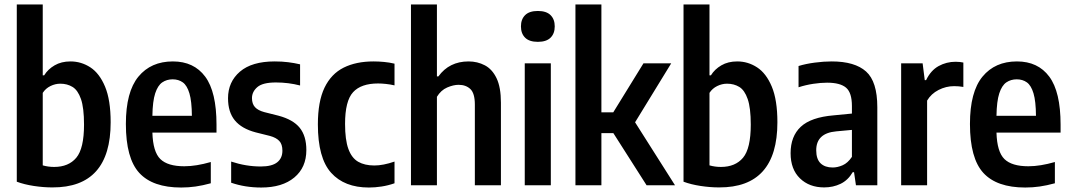

<svg xmlns="http://www.w3.org/2000/svg" viewBox="-20 -828 4786 858"><path d="M214 9.5Q174 9.5 131.2 3Q88.5 -3.5 55 -16V-808H171V-491.5H177.5Q194 -518.5 224 -536Q254 -553.5 295 -553.5Q343 -553.5 383.8 -527Q424.5 -500.5 449.5 -440.8Q474.5 -381 474.5 -281.5Q474.5 10.5 214 9.5ZM222 -82Q286.5 -82 321 -123.2Q355.5 -164.5 355.5 -271Q355.5 -346 341.8 -385.5Q328 -425 304.2 -439.5Q280.5 -454 249.5 -454Q227 -454 205.5 -443.5Q184 -433 171 -413V-89Q195.5 -82 222 -82Z M789.5 10Q662.5 10 602.5 -55.2Q542.5 -120.5 542.5 -274Q542.5 -417.5 598.5 -485.5Q654.5 -553.5 752.5 -553.5Q846.5 -553.5 897 -485.5Q947.5 -417.5 947.5 -271V-235.5H661Q663.5 -149.5 696.5 -117.2Q729.5 -85 803.5 -85Q830.5 -85 859.8 -89.8Q889 -94.5 922 -104V-9Q885.5 1 854 5.5Q822.5 10 789.5 10ZM751.5 -473.5Q725 -473.5 705 -459.8Q685 -446 673.5 -410.8Q662 -375.5 661 -310.5H837.5Q837 -375.5 826.5 -410.8Q816 -446 797 -459.8Q778 -473.5 751.5 -473.5Z M1147.5 10Q1075 10 1013 -11.5V-106Q1079.5 -84 1145.5 -84Q1195 -84 1218.5 -102.5Q1242 -121 1242 -154.5Q1242 -183.5 1228 -198.2Q1214 -213 1186.5 -220.5L1122.5 -236.5Q1060 -253 1029.5 -290Q999 -327 999 -389Q999 -462 1052.2 -507.8Q1105.5 -553.5 1207.5 -553.5Q1240 -553.5 1267.8 -550Q1295.5 -546.5 1321 -540.5V-446Q1269 -459.5 1213 -459.5Q1154 -459.5 1130 -438.8Q1106 -418 1106 -389.5Q1106 -364 1119.5 -349.2Q1133 -334.5 1161 -327L1224.5 -311Q1290 -293.5 1319.5 -256.8Q1349 -220 1349 -157.5Q1349 -79.5 1295.2 -34.8Q1241.5 10 1147.5 10Z M1628.5 10Q1519 10 1459.8 -55.8Q1400.5 -121.5 1400.5 -272Q1400.5 -374.5 1430.2 -436.2Q1460 -498 1515.8 -525.8Q1571.5 -553.5 1649 -553.5Q1672.5 -553.5 1696.2 -551.2Q1720 -549 1743 -543.5V-446.5Q1723.5 -451 1704 -453Q1684.5 -455 1669.5 -455Q1593.5 -455 1557.8 -416Q1522 -377 1522 -274.5Q1522 -203 1536.8 -162.5Q1551.5 -122 1580.5 -105.2Q1609.5 -88.5 1653 -88.5Q1692.5 -88.5 1743 -106V-9Q1714.5 1 1685.2 5.5Q1656 10 1628.5 10Z M1816.5 0V-808H1932.5V-486.5H1939Q1987.5 -553.5 2074 -553.5Q2113.5 -553.5 2146.5 -536.2Q2179.5 -519 2199 -478.5Q2218.5 -438 2218.5 -369V0H2102V-360.5Q2102 -411 2082 -430Q2062 -449 2029.5 -449Q2006 -449 1978.2 -437Q1950.5 -425 1932.5 -395.5V0Z M2325 0V-545H2441.5V0ZM2383.5 -641Q2345.5 -641 2326.8 -659.5Q2308 -678 2308 -710Q2308 -742 2326.8 -760.5Q2345.5 -779 2383.5 -779Q2421.5 -779 2440.2 -760.5Q2459 -742 2459 -710Q2459 -678 2440.2 -659.5Q2421.5 -641 2383.5 -641Z M2551.5 0V-808H2667.5V-326H2720.5L2855.5 -545H2979.5L2818 -281.5L2996.5 0H2869.5L2721 -233H2667.5V0Z M3193.5 9.5Q3153.5 9.5 3110.8 3Q3068 -3.5 3034.5 -16V-808H3150.5V-491.5H3157Q3173.5 -518.5 3203.5 -536Q3233.5 -553.5 3274.5 -553.5Q3322.5 -553.5 3363.2 -527Q3404 -500.5 3429 -440.8Q3454 -381 3454 -281.5Q3454 10.5 3193.5 9.5ZM3201.5 -82Q3266 -82 3300.5 -123.2Q3335 -164.5 3335 -271Q3335 -346 3321.2 -385.5Q3307.5 -425 3283.8 -439.5Q3260 -454 3229 -454Q3206.5 -454 3185 -443.5Q3163.5 -433 3150.5 -413V-89Q3175 -82 3201.5 -82Z M3663 9.5Q3596.5 9.5 3554.8 -31Q3513 -71.5 3513 -143.5Q3513 -219 3558.5 -261.5Q3604 -304 3705 -312.5L3787 -320.5V-354Q3787 -414 3760.8 -436.2Q3734.5 -458.5 3676 -458.5Q3648 -458.5 3614.5 -453.5Q3581 -448.5 3548.5 -438V-533Q3581 -543 3621 -548.2Q3661 -553.5 3696.5 -553.5Q3800 -553.5 3850.2 -508.5Q3900.5 -463.5 3900.5 -349V0H3805L3796.5 -58.5H3790.5Q3769.5 -22.5 3736.2 -6.5Q3703 9.5 3663 9.5ZM3627.5 -156.5Q3627.5 -117 3647 -98.2Q3666.5 -79.5 3701 -79.5Q3722.5 -79.5 3745.5 -89.5Q3768.5 -99.5 3787 -127V-247.5L3717 -241Q3627.5 -233 3627.5 -156.5Z M4007 0V-545H4103L4112.5 -470H4118.5Q4139.5 -513.5 4174.5 -532.8Q4209.5 -552 4250.5 -552Q4260.5 -552 4269.5 -551Q4278.5 -550 4285 -548.5V-439.5Q4274.5 -441.5 4264.2 -442.2Q4254 -443 4243.5 -443Q4207.5 -443 4174.2 -426Q4141 -409 4123 -378.5V0Z M4561.5 10Q4434.5 10 4374.5 -55.2Q4314.5 -120.5 4314.5 -274Q4314.5 -417.5 4370.5 -485.5Q4426.5 -553.5 4524.5 -553.5Q4618.5 -553.5 4669 -485.5Q4719.5 -417.5 4719.5 -271V-235.5H4433Q4435.5 -149.5 4468.5 -117.2Q4501.5 -85 4575.5 -85Q4602.5 -85 4631.8 -89.8Q4661 -94.5 4694 -104V-9Q4657.5 1 4626 5.5Q4594.5 10 4561.5 10ZM4523.5 -473.5Q4497 -473.5 4477 -459.8Q4457 -446 4445.5 -410.8Q4434 -375.5 4433 -310.5H4609.5Q4609 -375.5 4598.5 -410.8Q4588 -446 4569 -459.8Q4550 -473.5 4523.5 -473.5Z"/></svg>

Font: Encode Sans Condensed SemiBold
Style: Regular
Weight: 600
Width: 3
Designer: Multiple Designers
Foundry: Impallari Type
Version: Version 3.000; ttfautohint (v1.8.3) -l 8 -r 50 -G 200 -x 14 